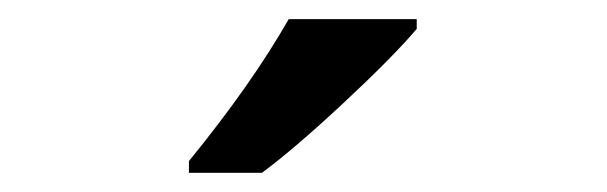

<svg xmlns="http://www.w3.org/2000/svg" viewBox="-20 -786 632 200"><path d="M414.1 -766.1V-755.9Q388.7 -726.1 338.1 -679Q287.6 -631.8 252.9 -606H176.8V-618.2Q241.7 -697.8 280.8 -766.1Z"/></svg>

Font: OpenSans-Semibold
Style: Regular
Weight: 600
Foundry: Ascender Corporation
Version: Version 1.10